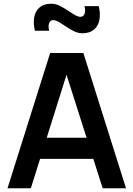

<svg xmlns="http://www.w3.org/2000/svg" viewBox="-20 -1002 710 1022"><path d="M419 -825Q395.9 -825 374.3 -835.5Q352.8 -846 322.8 -866.1Q301.3 -880.8 288 -887.8Q274.7 -894.7 263 -894.7Q252.4 -894.7 246.2 -887.1Q239.9 -879.5 238.7 -866.6Q237.5 -853.7 241.8 -838.3H165.8Q156.1 -878.8 162.4 -911.5Q168.8 -944.2 191.6 -963.2Q214.4 -982.2 252.3 -982.2Q275.5 -982.2 297.1 -971.7Q318.7 -961.2 348.8 -941.1Q370.3 -926.3 383.6 -919.4Q396.8 -912.5 408.5 -912.5Q424 -912.5 430 -928.7Q436.1 -944.9 429.7 -969.2H505.7Q515.4 -928.8 509.1 -896Q502.8 -863.1 479.9 -844Q457.1 -825 419 -825ZM20 0 247 -720H423.7L650.7 0H526.5L320.7 -646H347.3L144.2 0ZM146.7 -156.2V-268.7H524.7V-156.2Z"/></svg>

Font: Hauora
Style: Regular
Weight: 400
Designer: Wayne Shih
Foundry: WCYS
Version: Version 1.001